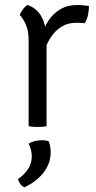

<svg xmlns="http://www.w3.org/2000/svg" viewBox="-20 -518 392 788"><path d="M345 -493.5Q345 -476 341.2 -456.8Q337.5 -437.5 327.5 -423Q319 -424 310.2 -424.2Q301.5 -424.5 293 -424.5Q259.5 -424.5 235.5 -410.2Q211.5 -396 195.5 -374.5Q179.5 -353 169.8 -329.5Q160 -306 155.5 -287L142 -303.5Q142 -335.5 150.8 -369.5Q159.5 -403.5 178.2 -432.5Q197 -461.5 226.8 -479.5Q256.5 -497.5 299 -497.5Q307 -497.5 318.8 -496.5Q330.5 -495.5 345 -493.5ZM61 -456.5Q64.5 -466.5 73.5 -479Q82.5 -491.5 93 -497.5Q132.5 -484 151 -448.2Q169.5 -412.5 171 -361.5V0Q164 1.5 154.5 2.2Q145 3 134.5 3Q123.5 3 114 2.2Q104.5 1.5 97.5 0V-354Q97.5 -391.5 86 -417.2Q74.5 -443 61 -456.5ZM179.5 61Q183 68 185.5 81.2Q188 94.5 188 107Q188 152.5 158.8 190.2Q129.5 228 80.5 250.5Q71 247.5 63.8 237.8Q56.5 228 54 217Q110.5 177 110.5 123.5Q110.5 110 106.8 96Q103 82 97.5 71.5Q120 57.5 152 57.5Q168 57.5 179.5 61Z"/></svg>

Font: Signika Light
Style: Regular
Weight: 300
Designer: Anna Giedry
Foundry: Anna Giedry
Version: Version 2.000